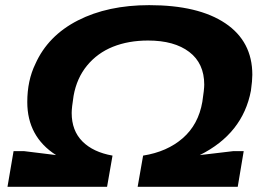

<svg xmlns="http://www.w3.org/2000/svg" viewBox="-20 -719 1036 739"><path d="M8.8 0 32.2 -137.2H73.2Q96.2 -134.3 138.4 -129.2Q180.7 -124 195.8 -122.1Q85 -192.9 85 -326.2Q85 -409.2 116.2 -473.1Q164.6 -581.5 279.8 -640.4Q395 -699.2 554.2 -699.2Q743.2 -699.2 847.2 -629.4Q951.2 -559.6 951.2 -431.2Q951.2 -408.7 945.8 -370.1Q914.6 -204.6 749 -122.1Q770.5 -124.5 813 -129.6Q855.5 -134.8 877 -137.2H918L895 0H509.8L530.8 -120.1Q623.5 -134.8 683.6 -187.3Q743.7 -239.7 758.8 -327.1Q766.1 -375 766.1 -393.1Q766.1 -475.1 708.5 -519Q650.9 -563 549.8 -563Q474.6 -563 414.8 -539.1Q355 -515.1 315.2 -466.8Q275.4 -418.5 263.2 -350.1Q255.9 -303.7 255.9 -284.2Q255.9 -216.3 297.1 -174.8Q338.4 -133.3 413.1 -120.1L392.1 0Z"/></svg>

Font: Archivo Expanded
Style: Bold Italic
Weight: 700
Width: 7
Italic angle: -10°
Designer: Hector Gatti
Foundry: Omnibus-Type
Version: Version 2.001